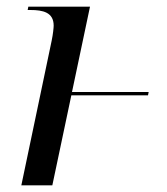

<svg xmlns="http://www.w3.org/2000/svg" viewBox="-20 -556 502 576"><path d="M135 -434 44 0H137L194 -270H424L426 -280H196L250 -536H65L63 -526H71C109 -526 141 -519 141 -479C141 -473 139 -453 135 -434Z"/></svg>

Font: Noto Serif Display
Style: Italic
Weight: 400
Italic angle: -12°
Designer: Monotype Design Team
Foundry: Monotype Imaging Inc.
Version: Version 2.009